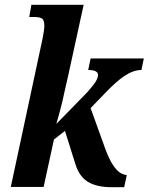

<svg xmlns="http://www.w3.org/2000/svg" viewBox="-20 -780 620 801"><path d="M446 1Q384 1 347.5 -21Q311 -43 295 -94L251 -234L205 -198L162 0H25L158 -621Q161 -636 163 -650.5Q165 -665 165 -672Q165 -696 155.5 -702.5Q146 -709 123 -709H102L111 -760H329L265 -467Q256 -429 250.5 -403.5Q245 -378 240.5 -358Q236 -338 230 -316.5Q224 -295 215 -263L344 -395Q373 -428 381 -442.5Q389 -457 389 -467Q389 -488 348 -488L358 -536H580L570 -488Q537 -488 500.5 -464Q464 -440 415 -388L358 -329L420 -157Q437 -112 453 -89Q469 -66 483.5 -58Q498 -50 509 -50L498 1Z"/></svg>

Font: Noto Serif Condensed
Style: Bold Italic
Weight: 700
Width: 3
Italic angle: -12°
Designer: Monotype Design Team
Foundry: Monotype Imaging Inc.
Version: Version 2.014